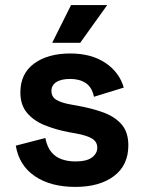

<svg xmlns="http://www.w3.org/2000/svg" viewBox="-20 -720 564 754"><path d="M276 14Q179 14 117 -28Q55 -70 42 -148L158 -178Q165 -143 181.5 -123Q198 -103 222.5 -94.5Q247 -86 276 -86Q320 -86 341 -101.5Q362 -117 362 -140Q362 -163 342 -175.5Q322 -188 278 -196L250 -201Q198 -211 155 -228.5Q112 -246 86 -277Q60 -308 60 -357Q60 -431 114 -470.5Q168 -510 256 -510Q339 -510 394 -473Q449 -436 466 -376L349 -340Q341 -378 316.5 -394Q292 -410 256 -410Q220 -410 201 -397.5Q182 -385 182 -363Q182 -339 202 -327.5Q222 -316 256 -310L284 -305Q340 -295 385.5 -278.5Q431 -262 457.5 -231.5Q484 -201 484 -149Q484 -71 427.5 -28.5Q371 14 276 14ZM185 -552 259 -700H401L295 -552Z"/></svg>

Font: Space Grotesk
Style: Bold
Weight: 700
Designer: Florian Karsten
Foundry: Florian Karsten
Version: Version 2.000